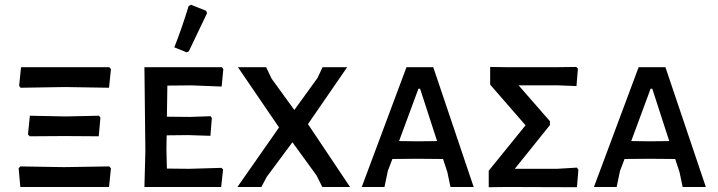

<svg xmlns="http://www.w3.org/2000/svg" viewBox="-20 -782 3002 803"><path d="M66 -415 60 -423 68 -501H437L444 -493L436 -415L252 -418ZM104 -212 97 -220 105 -298 254 -295 394 -298 400 -290 393 -212 249 -213ZM65 0 58 -78 65 -86 246 -83 437 -86 444 -78 436 0Z M770 -568 761 -563 709 -584Q741 -665 769 -757L779 -762L842 -737L846 -727ZM771 -76 906 -80 913 -73 905 0H584L588 -150L584 -501H908L914 -493L907 -420L780 -425L680 -424L678 -294L774 -293L861 -296L866 -288L860 -214L766 -217L677 -216L676 -159L678 -77Z M1432 -501 1268 -263 1444 0H1328L1304 -48L1203 -187L1096 -43L1073 0H973L1147 -249L975 -501H1093L1116 -453L1211 -322L1308 -456L1329 -501Z M1792 -501 1961 0H1864L1851 -62L1833 -117L1721 -118L1621 -117L1602 -67L1588 0H1493L1680 -501ZM1728 -191 1808 -192 1737 -411H1730L1649 -192Z M2390 -502 2397 -495 2391 -422 2317 -425H2149L2280 -275V-259L2133 -76H2309L2393 -81L2399 -72L2393 1L2098 0L2024 1V-68L2178 -258L2030 -428V-502L2100 -501H2309Z M2763 -501 2932 0H2835L2822 -62L2804 -117L2692 -118L2592 -117L2573 -67L2559 0H2464L2651 -501ZM2699 -191 2779 -192 2708 -411H2701L2620 -192Z"/></svg>

Font: Alegreya Sans SC Medium
Style: Regular
Weight: 500
Designer: Juan Pablo del Peral
Foundry: Huerta Tipografica
Version: Version 2.001;PS 002.001;hotconv 1.0.88;makeotf.lib2.5.64775